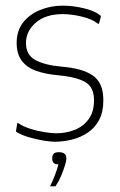

<svg xmlns="http://www.w3.org/2000/svg" viewBox="-20 -497 424 680"><path d="M41 -60Q41 -62 42.5 -62Q44 -62 46 -60Q62 -49 87 -41Q112 -33 137.5 -29Q163 -25 180 -25Q214 -25 244.5 -37Q275 -49 294 -75Q313 -101 313 -142Q313 -189 281 -207Q249 -225 181 -231Q139 -235 107 -246.5Q75 -258 57 -282Q39 -306 39 -345Q39 -388 61.5 -417Q84 -446 121.5 -461.5Q159 -477 202 -477Q237 -477 276 -468Q315 -459 336 -442Q337 -441 337 -440Q337 -439 337 -437L331 -415Q329 -410 324 -415Q307 -429 270.5 -438Q234 -447 202 -447Q142 -447 107 -417Q72 -387 72 -345Q72 -302 106 -284Q140 -266 198 -261Q234 -258 261.5 -250.5Q289 -243 308 -230Q327 -217 336.5 -195.5Q346 -174 346 -142Q346 -100 331 -72Q316 -44 290.5 -27Q265 -10 234.5 -2.5Q204 5 173 5Q160 5 135 1Q110 -3 84 -10.5Q58 -18 41 -28Q38 -30 37 -31Q36 -32 37 -35ZM215 64Q215 73 209.5 90.5Q204 108 196 127Q188 146 178 160Q177 163 176 163Q175 163 168 163Q161 163 157 163Q158 162 158 161.5Q158 161 160 157Q167 143 175 122Q183 101 187 85Q174 85 169.5 79.5Q165 74 165 64Q165 53 170 47.5Q175 42 188 42Q202 42 208.5 47.5Q215 53 215 64Z"/></svg>

Font: Glory Thin
Style: Regular
Weight: 100
Designer: Robert Leuschke
Foundry: Robert Leuschke
Version: Version 1.011